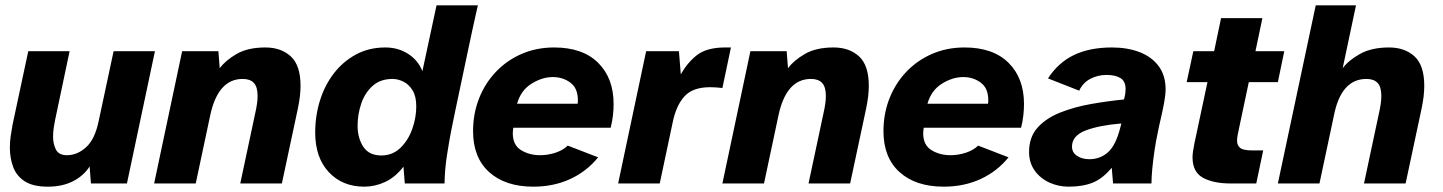

<svg xmlns="http://www.w3.org/2000/svg" viewBox="-20 -688 5413 720"><path d="M159 12Q104 12 73 -8Q42 -28 29.5 -61.5Q17 -95 17 -134Q17 -156 20 -177.5Q23 -199 27 -220L86 -496H241L186 -235Q184 -225 181.5 -208.5Q179 -192 179 -175Q179 -149 189.5 -127.5Q200 -106 231 -106Q270 -106 303 -136Q336 -166 350 -234L406 -496H561L456 0H321L316 -64Q295 -30 255 -9Q215 12 159 12Z M558 0 663 -496H799L804 -432Q825 -461 867 -485.5Q909 -510 975 -510Q1034 -510 1070.5 -476.5Q1107 -443 1107 -366Q1107 -347 1104.5 -326Q1102 -305 1097 -281L1037 0H881L937 -263Q946 -302 946 -328Q946 -362 932 -377Q918 -392 890 -392Q797 -392 768 -254L714 0Z M1346 12Q1264 12 1213 -42.5Q1162 -97 1162 -191Q1162 -254 1180 -311.5Q1198 -369 1232.5 -413.5Q1267 -458 1315.5 -484Q1364 -510 1425 -510Q1473 -510 1510.5 -486Q1548 -462 1564 -421L1617 -668H1772Q1772 -668 1766 -641.5Q1760 -615 1750.5 -571.5Q1741 -528 1730 -475Q1719 -422 1707.5 -368.5Q1696 -315 1686.5 -269Q1677 -223 1671 -193Q1664 -156 1656 -105Q1648 -54 1647 0H1498L1493 -63Q1462 -23 1424 -5.5Q1386 12 1346 12ZM1410 -105Q1452 -105 1481.5 -133.5Q1511 -162 1526 -204.5Q1541 -247 1541 -289Q1541 -327 1527 -349.5Q1513 -372 1492.5 -382Q1472 -392 1452 -392Q1407 -392 1378 -366.5Q1349 -341 1335 -300.5Q1321 -260 1321 -216Q1321 -170 1342.5 -137.5Q1364 -105 1410 -105Z M1980 12Q1875 12 1814.5 -42.5Q1754 -97 1754 -196Q1754 -262 1776.5 -319Q1799 -376 1840 -419Q1881 -462 1936.5 -486Q1992 -510 2058 -510Q2165 -510 2223 -452.5Q2281 -395 2281 -298Q2281 -277 2278.5 -255Q2276 -233 2270 -209H1905Q1904 -203 1903.5 -198Q1903 -193 1903 -188Q1903 -144 1934 -125Q1965 -106 2005 -106Q2035 -106 2063.5 -115.5Q2092 -125 2109 -142L2223 -98Q2180 -45 2118 -16.5Q2056 12 1980 12ZM1919 -299H2146Q2147 -303 2147 -306Q2147 -309 2147 -313Q2147 -357 2119 -378Q2091 -399 2053 -399Q2013 -399 1973 -374Q1933 -349 1919 -299Z M2298 0 2403 -496H2526L2533 -409Q2559 -455 2594.5 -482Q2630 -509 2695 -510H2721L2689 -358Q2664 -361 2643 -361Q2578 -361 2547 -327Q2516 -293 2503 -231L2454 0Z M2689 0 2794 -496H2930L2935 -432Q2956 -461 2998 -485.5Q3040 -510 3106 -510Q3165 -510 3201.5 -476.5Q3238 -443 3238 -366Q3238 -347 3235.5 -326Q3233 -305 3228 -281L3168 0H3012L3068 -263Q3077 -302 3077 -328Q3077 -362 3063 -377Q3049 -392 3021 -392Q2928 -392 2899 -254L2845 0Z M3519 12Q3414 12 3353.5 -42.5Q3293 -97 3293 -196Q3293 -262 3315.5 -319Q3338 -376 3379 -419Q3420 -462 3475.5 -486Q3531 -510 3597 -510Q3704 -510 3762 -452.5Q3820 -395 3820 -298Q3820 -277 3817.5 -255Q3815 -233 3809 -209H3444Q3443 -203 3442.5 -198Q3442 -193 3442 -188Q3442 -144 3473 -125Q3504 -106 3544 -106Q3574 -106 3602.5 -115.5Q3631 -125 3648 -142L3762 -98Q3719 -45 3657 -16.5Q3595 12 3519 12ZM3458 -299H3685Q3686 -303 3686 -306Q3686 -309 3686 -313Q3686 -357 3658 -378Q3630 -399 3592 -399Q3552 -399 3512 -374Q3472 -349 3458 -299Z M3987 12Q3949 12 3915 -3.5Q3881 -19 3860 -48.5Q3839 -78 3839 -118Q3839 -174 3871 -209.5Q3903 -245 3956 -266Q4009 -287 4071.5 -298Q4134 -309 4195 -315Q4199 -330 4200 -339Q4201 -348 4201 -354Q4201 -383 4182 -395Q4163 -407 4129 -407Q4097 -407 4069 -392.5Q4041 -378 4027 -348L3910 -394Q3948 -453 4007 -481.5Q4066 -510 4150 -510Q4208 -510 4253.5 -492.5Q4299 -475 4325 -440Q4351 -405 4351 -353Q4351 -333 4345.5 -303Q4340 -273 4333 -243.5Q4326 -214 4322 -193Q4315 -161 4309.5 -124Q4304 -87 4301 -54.5Q4298 -22 4298 0H4154L4149 -59Q4115 -18 4077.5 -3Q4040 12 3987 12ZM4065 -91Q4106 -91 4135.5 -117.5Q4165 -144 4182 -213L4185 -225Q4101 -218 4050.5 -198.5Q4000 -179 4000 -138Q4000 -116 4019 -103.5Q4038 -91 4065 -91Z M4595 0Q4530 0 4491 -21.5Q4452 -43 4452 -98Q4452 -116 4459 -150L4508 -380H4430L4455 -496H4533L4559 -620H4714L4688 -496H4796L4772 -380H4663L4626 -205Q4623 -192 4621 -180.5Q4619 -169 4619 -160Q4619 -143 4630.5 -133.5Q4642 -124 4674 -124H4717L4691 0Z M4772 0 4914 -668H5065L5015 -432Q5036 -461 5079.5 -485.5Q5123 -510 5189 -510Q5248 -510 5284.5 -476.5Q5321 -443 5321 -366Q5321 -347 5318.5 -326Q5316 -305 5311 -281L5251 0H5095L5151 -263Q5160 -302 5160 -328Q5160 -362 5146 -377Q5132 -392 5104 -392Q5009 -392 4982 -254L4928 0Z"/></svg>

Font: Atkinson Hyperlegible
Style: Bold Italic
Weight: 700
Italic angle: -12°
Designer: Elliott Scott, Megan Eiswerth, Linus Boman, Theodore Petrosky
Foundry: Braille Institute
Version: Version 1.006; ttfautohint (v1.8.3)